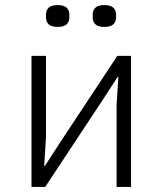

<svg xmlns="http://www.w3.org/2000/svg" viewBox="-20 -736 640 756"><path d="M104 -516H161V-195L154 -83H157L216 -174L442 -516H496V0H439V-321L446 -433H443L384 -342L158 0H104ZM207 -630Q182 -630 171.5 -640.5Q161 -651 161 -667V-679Q161 -695 171.5 -705.5Q182 -716 207 -716Q232 -716 242.5 -705.5Q253 -695 253 -679V-667Q253 -651 242.5 -640.5Q232 -630 207 -630ZM391 -630Q366 -630 355.5 -640.5Q345 -651 345 -667V-679Q345 -695 355.5 -705.5Q366 -716 391 -716Q416 -716 426.5 -705.5Q437 -695 437 -679V-667Q437 -651 426.5 -640.5Q416 -630 391 -630Z"/></svg>

Font: IBM Plex Mono Light
Style: Regular
Weight: 300
Monospace: yes
Designer: Mike Abbink, Paul van der Laan, Pieter van Rosmalen
Foundry: Bold Monday
Version: Version 2.3